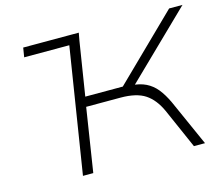

<svg xmlns="http://www.w3.org/2000/svg" viewBox="-100 -838 1130 971"><g transform="rotate(-15 465.0 -352.5)"><path d="M88 -656 96 -705H387L378 -656ZM220 0 332 -705H386L335 -384H554L515 -368L860 -705H930L576 -361L569 -380Q618 -377 650.5 -361Q683 -345 706.5 -316Q730 -287 751 -242L859 0H801L709 -209Q680 -273 634.5 -303Q589 -333 506 -333H326L274 0Z"/></g></svg>

Font: Nunito Sans 7pt Expanded ExtraLight
Style: Italic
Weight: 250
Width: 7
Italic angle: -9°
Designer: Vernon Adams
Foundry: Vernon Adams
Version: Version 3.101;gftools[0.9.27]